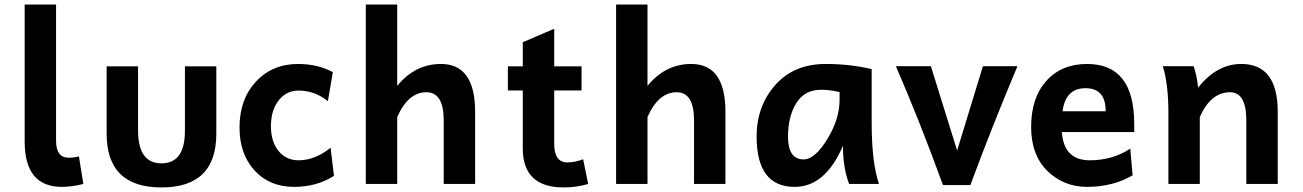

<svg xmlns="http://www.w3.org/2000/svg" viewBox="-20 -801 5673 836"><path d="M249.5 12.7Q87.4 12.7 87.4 -184.6V-781.2H224.1V-187.5Q224.1 -114.3 279.3 -114.3Q302.7 -114.3 323.7 -120.1L342.8 0Q292 12.7 249.5 12.7Z M683.1 15.1Q444.3 15.1 444.3 -218.8V-512.2H581.1V-233.4Q581.1 -89.8 683.1 -89.8Q785.2 -89.8 785.2 -231.4V-512.2H921.9V-218.8Q921.9 15.1 683.1 15.1Z M1261.2 12.7Q1153.3 12.7 1088.1 -59.1Q1022.9 -130.9 1022.9 -246.1Q1022.9 -368.7 1094.5 -445.6Q1166 -522.5 1277.8 -522.5Q1363.3 -522.5 1429.2 -486.8L1407.7 -360.4Q1350.1 -406.7 1280.3 -406.7Q1228 -406.7 1194.8 -365.7Q1159.7 -322.8 1159.7 -251.5Q1159.7 -184.6 1192.6 -143.8Q1225.6 -103 1280.3 -103Q1351.1 -103 1419.4 -157.7L1434.1 -35.2Q1358.4 12.7 1261.2 12.7Z M2048.8 0H1912.1V-276.4Q1912.1 -399.4 1836.4 -399.4Q1757.3 -399.4 1709.5 -291.5V0H1572.8V-781.2H1709.5V-427.2Q1787.6 -522.5 1899.9 -522.5Q2048.8 -522.5 2048.8 -314Z M2434.1 15.1Q2256.3 15.1 2256.3 -154.8V-407.2H2191.4V-512.2H2256.3V-617.2L2393.1 -675.8V-512.2H2512.2V-407.2H2393.1V-175.8Q2393.1 -93.8 2450.2 -93.8Q2484.9 -93.8 2519 -107.9L2541 0Q2490.2 15.1 2434.1 15.1Z M3138.7 0H3002V-276.4Q3002 -399.4 2926.3 -399.4Q2847.2 -399.4 2799.3 -291.5V0H2662.6V-781.2H2799.3V-427.2Q2877.4 -522.5 2989.7 -522.5Q3138.7 -522.5 3138.7 -314Z M3479.5 -106.9Q3527.8 -106.9 3581.8 -194.6Q3635.7 -282.2 3635.7 -366.7V-399.9Q3594.7 -410.2 3555.2 -410.2Q3483.4 -410.2 3447.3 -352.1Q3411.1 -293.9 3411.1 -206.1Q3411.1 -106.9 3479.5 -106.9ZM3440.4 12.7Q3274.4 12.7 3274.4 -206.1Q3274.4 -338.9 3355.5 -430.7Q3436.5 -522.5 3575.7 -522.5Q3681.2 -522.5 3775.4 -500V-266.1Q3775.4 -94.7 3807.1 0H3677.2Q3650.4 -69.8 3650.4 -166Q3573.2 12.7 3440.4 12.7Z M4205.1 4.9H4085.9Q3984.4 -273.9 3880.9 -512.7H4033.2L4147.5 -145.5L4259.8 -512.7H4410.2Q4301.8 -255.9 4205.1 4.9Z M4713.4 12.7Q4611.3 12.7 4540.5 -56.6Q4469.7 -126 4469.7 -248.5Q4469.7 -374 4535.4 -448.2Q4601.1 -522.5 4713.4 -522.5Q4918.5 -522.5 4918.5 -262.7L4918.9 -226.1H4603.5Q4611.8 -103 4725.6 -103Q4823.2 -103 4901.4 -153.8L4911.6 -37.6Q4825.2 12.7 4713.4 12.7ZM4794.4 -316.4Q4794.4 -417 4706.5 -417Q4619.6 -417 4606.4 -316.4Z M5543.5 0H5406.7V-276.4Q5406.7 -399.4 5335.9 -399.4Q5252 -399.4 5204.1 -291.5V0H5067.4V-309.1Q5067.4 -435.5 5043 -512.7H5177.2Q5190.9 -474.6 5196.8 -419.4Q5278.3 -522.5 5384.8 -522.5Q5543.5 -522.5 5543.5 -314Z"/></svg>

Font: Cadman
Style: Bold
Weight: 700
Designer: Paul James MIller
Foundry: High-Logic / Made with FontCreator
Version: Version 2.114;March 28, 2021;FontCreator 13.0.0.2683 64-bit